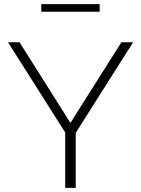

<svg xmlns="http://www.w3.org/2000/svg" viewBox="-20 -916 687 936"><path d="M181.2 -858.9V-896H465.8V-858.9ZM75.2 -710 323.2 -316.9 571.8 -710H628.9L349.1 -268.1V0H297.9V-270L19 -710Z"/></svg>

Font: Rawline Light
Style: Regular
Weight: 300
Designer: Matt McInerney, Pablo Impallari, Rodrigo Fuenzalida
Foundry: Matt McInerney, Pablo Impallari, Rodrigo Fuenzalida
Version: Version 4.020;PS 004.020;hotconv 1.0.88;makeotf.lib2.5.64775